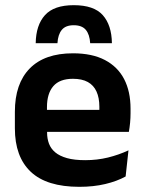

<svg xmlns="http://www.w3.org/2000/svg" viewBox="-20 -710 559 742"><path d="M286.5 12Q160.5 12 99 -46Q37.5 -104 37.5 -214V-278Q37.5 -387 95 -445.5Q152.5 -504 262 -504Q336 -504 385.5 -478Q435 -452 459.8 -404.2Q484.5 -356.5 484.5 -290V-272.5Q484.5 -254.5 482.8 -235.8Q481 -217 478 -200.5H362Q363.5 -228 363.8 -252.8Q364 -277.5 364 -297.5Q364 -332 353 -356.2Q342 -380.5 319.5 -393Q297 -405.5 262 -405.5Q210.5 -405.5 186 -377Q161.5 -348.5 161.5 -296V-250.5L162 -236V-197.5Q162 -174.5 169.2 -155Q176.5 -135.5 193.5 -121.2Q210.5 -107 238.8 -99Q267 -91 309.5 -91Q355.5 -91 397.2 -101.2Q439 -111.5 476.5 -129L465.5 -28Q432 -9.5 386.8 1.2Q341.5 12 286.5 12ZM105.5 -200.5V-285.5H452V-200.5ZM265 -690Q343 -690 377.2 -651.5Q411.5 -613 412.5 -543H328.5Q326.5 -577 311.5 -594.8Q296.5 -612.5 265 -612.5Q233.5 -612.5 218.8 -594.5Q204 -576.5 202 -543H118Q119 -613 153.8 -651.5Q188.5 -690 265 -690Z"/></svg>

Font: Anek Latin Medium SemiBold
Style: Regular
Weight: 600
Version: Version 1.003